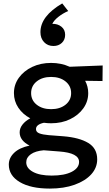

<svg xmlns="http://www.w3.org/2000/svg" viewBox="-20 -878 638 1123"><path d="M279 -157Q257.5 -157 237 -160Q190.5 -150 190.5 -123Q190.5 -105.5 210 -98Q229.5 -90.5 265 -87.5L350 -81Q443.5 -73.5 496 -42Q548.5 -10.5 548.5 54Q548.5 103 513.8 141.5Q479 180 416.5 202.5Q354 225 271.5 225Q160 225 95.8 187Q31.5 149 31.5 84.5Q31.5 46 62.5 16Q93.5 -14 153 -26.5Q95 -56 95 -104Q95 -128 111.5 -149.2Q128 -170.5 157 -186Q113 -209.5 87.2 -248Q61.5 -286.5 61.5 -333.5Q61.5 -383 90.2 -423Q119 -463 168.2 -486.5Q217.5 -510 279 -510Q338 -510 387.5 -487.5L580.5 -495L579.5 -404L478 -405.5Q496 -372 496 -333.5Q496 -284.5 467.5 -244.5Q439 -204.5 390 -180.8Q341 -157 279 -157ZM279 -239.5Q330.5 -239.5 363.2 -265.5Q396 -291.5 396 -333.5Q396 -375.5 363.2 -401.8Q330.5 -428 279 -428Q227.5 -428 194.8 -401.8Q162 -375.5 162 -333.5Q162 -291.5 194.8 -265.5Q227.5 -239.5 279 -239.5ZM282.5 149Q357 149 399.8 126.8Q442.5 104.5 442.5 69Q442.5 16.5 327 8L236 1Q187.5 5 160.5 24Q133.5 43 133.5 71.5Q133.5 106 173.2 127.5Q213 149 282.5 149ZM292.5 -609Q259 -609 237.8 -631.5Q216.5 -654 216.5 -690Q216.5 -783.5 344 -858L379 -813.5Q347.5 -800 321.2 -779.2Q295 -758.5 286 -738.5Q317 -739.5 339 -722Q361 -704.5 361 -674.5Q361 -645.5 341.8 -627.2Q322.5 -609 292.5 -609Z"/></svg>

Font: Geologica
Style: Regular
Weight: 400
Designer: Sindre Bremnes, Frode Helland
Foundry: Monokrom Skriftforlag AS
Version: Version 1.010; ttfautohint (v1.8.4.7-5d5b);gftools[0.9.28]